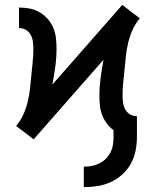

<svg xmlns="http://www.w3.org/2000/svg" viewBox="-20 -561 640 788"><path d="M324 207V123Q341 123 357 120Q373 117 388 109.5Q403 102 414.5 90.5Q426 79 433.5 64Q441 49 443.5 32.5Q446 16 446 0V-27Q430 -38 418 -54.5Q406 -71 399 -89.5Q392 -108 390 -128Q388 -148 388 -168Q388 -205 393 -242Q398 -279 405 -316L118 11L82 -17L46 -44Q64 -65 75.5 -90.5Q87 -116 93.5 -142.5Q100 -169 103 -196Q106 -223 108.5 -250.5Q111 -278 114 -305.5Q117 -333 117 -360Q117 -375 115 -390Q113 -405 106 -418Q99 -431 86 -438.5Q73 -446 58 -446V-530Q80 -530 101.5 -526Q123 -522 142 -511Q161 -500 175.5 -483.5Q190 -467 198.5 -447Q207 -427 209.5 -405.5Q212 -384 212 -362Q212 -325 207 -288Q202 -251 195 -214L482 -541L518 -513L554 -486Q536 -465 524.5 -439.5Q513 -414 506.5 -387.5Q500 -361 497 -334Q494 -307 491.5 -279.5Q489 -252 486 -224.5Q483 -197 483 -170Q483 -155 485 -140Q487 -125 494 -112Q501 -99 514 -91.5Q527 -84 542 -84V0Q542 29 536.5 57Q531 85 517.5 110Q504 135 482.5 154.5Q461 174 435 186Q409 198 381 202.5Q353 207 324 207Z"/></svg>

Font: Iosevka Curly Medium Extended
Style: Regular
Weight: 500
Width: 7
Monospace: yes
Designer: Belleve Invis
Foundry: Belleve Invis
Version: Version 11.1.0; ttfautohint (v1.8.3)